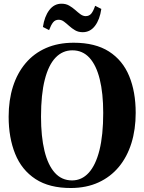

<svg xmlns="http://www.w3.org/2000/svg" viewBox="-20 -978 760 1011"><path d="M354.5 12Q240 12.5 167 -35.2Q94 -83 59.8 -168Q25.5 -253 25.5 -363.5Q25.5 -450.5 48.2 -522Q71 -593.5 114.8 -645.2Q158.5 -697 222.2 -725Q286 -753 368 -753Q481.5 -753 553.8 -706.8Q626 -660.5 660.2 -577.5Q694.5 -494.5 694.5 -383.5Q694.5 -296.5 672 -224.2Q649.5 -152 605.8 -99.2Q562 -46.5 498.8 -17.5Q435.5 11.5 354.5 12ZM359.5 -28Q410.5 -28 447.2 -68.2Q484 -108.5 503.8 -187.5Q523.5 -266.5 523.5 -383.5Q523.5 -487 505.2 -560.8Q487 -634.5 451 -673.8Q415 -713 361 -713Q309.5 -713 272.5 -674.5Q235.5 -636 215.8 -558.5Q196 -481 196 -364Q196 -259 214.2 -183.8Q232.5 -108.5 268.8 -68.2Q305 -28 359.5 -28ZM415.5 -808.5Q392.5 -808.5 375.5 -818.5Q358.5 -828.5 344.5 -841.2Q330.5 -854 317.2 -864Q304 -874 289 -874Q270.5 -874 259.5 -860.2Q248.5 -846.5 238.5 -819.5L206 -836Q214 -891 239.5 -924.8Q265 -958.5 304 -958.5Q327 -958.5 344.2 -948.5Q361.5 -938.5 375.8 -925.8Q390 -913 403.2 -903.2Q416.5 -893.5 430.5 -893Q449.5 -893 460.5 -906.2Q471.5 -919.5 481 -947.5L513.5 -931Q505.5 -875 480.2 -841.8Q455 -808.5 415.5 -808.5Z"/></svg>

Font: Merriweather 96pt
Style: Bold
Weight: 700
Version: Version 2.100